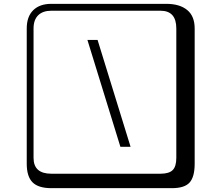

<svg xmlns="http://www.w3.org/2000/svg" viewBox="-20 -774 1140 1006"><path d="M491.2 -564.9 664.1 -4.9H610.8L438 -564.9ZM249 -717.8Q204.1 -717.8 179.9 -693.8Q155.8 -669.9 155.8 -625V53.2Q155.8 136.2 249 136.2H820.8Q865.7 136.2 884.8 117.2Q903.8 98.1 903.8 53.2V-625Q903.8 -717.8 820.8 -717.8ZM1000 84Q1000 152.8 973.4 182.4Q946.8 211.9 880.9 211.9H249Q181.2 211.9 150.6 181.4Q120.1 150.9 120.1 84V-625Q120.1 -687 154.1 -720.5Q188 -753.9 249 -753.9H851.1Q920.9 -753.9 960.4 -721.9Q1000 -689.9 1000 -625Z"/></svg>

Font: Linux Biolinum Keyboard
Style: Regular
Weight: 700
Designer: Philipp H. Poll
Foundry: Philipp H. Poll
Version: Version 0.6.1 ; ttfautohint (v0.9)